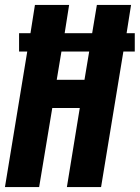

<svg xmlns="http://www.w3.org/2000/svg" viewBox="-20 -755 564 775"><path d="M0 0 90 -547H57V-621H103L121 -735H259L241 -621H352L371 -735H509L491 -621H524V-547H478L388 0H250L302 -319H191L138 0ZM321 -433 340 -547H228L209 -433Z"/></svg>

Font: Iosevka SS04 Heavy
Style: Italic
Weight: 900
Italic angle: -9°
Monospace: yes
Designer: Belleve Invis
Foundry: Belleve Invis
Version: Version 19.0.0; ttfautohint (v1.8.4)